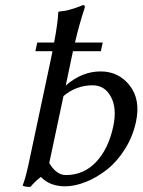

<svg xmlns="http://www.w3.org/2000/svg" viewBox="-20 -718 557 750"><path d="M381.3 -551.8 374 -518.1H265.1Q263.2 -509.3 261.2 -500L236.8 -383.8Q299.3 -439 373.5 -439Q443.4 -439 486.6 -384Q529.8 -329.1 511.2 -242.2Q499 -185.1 468.3 -136Q437.5 -86.9 398.2 -55.9Q358.9 -24.9 315.9 -7.6Q272.9 9.8 233.9 9.8Q174.8 9.8 139.6 -26.9Q117.7 -10.3 98.6 12.2Q75.7 12.2 68.4 6.8Q78.6 -18.6 90.3 -70.8L177.7 -481.9Q179.7 -489.7 185.1 -518.1H118.2L125.5 -551.8H191.4Q206.1 -629.4 207.5 -669.9L210 -672.9Q221.7 -673.8 232.2 -675.5Q242.7 -677.2 254.2 -680.7Q265.6 -684.1 270.5 -685.5Q275.4 -687 289.1 -692.1Q302.7 -697.3 304.2 -698.2Q313 -698.2 311 -688Q289.6 -623.5 272.9 -551.8ZM172.4 -81.1Q200.2 -34.2 237.3 -34.2Q307.1 -34.2 355.5 -85.4Q403.8 -136.7 422.4 -224.1Q437.5 -294.9 413.3 -339.8Q389.2 -384.8 341.8 -384.8Q277.8 -384.8 228 -342.8Z"/></svg>

Font: Linux Biolinum
Style: Italic
Weight: 400
Italic angle: -12°
Designer: Philipp H. Poll
Foundry: Philipp H. Poll
Version: Version 1.1.3 ; ttfautohint (v0.9)